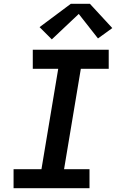

<svg xmlns="http://www.w3.org/2000/svg" viewBox="-20 -999 640 1019"><path d="M52 0V-101H200L289 -634H154V-735H557V-634H409L320 -101H455V0ZM255 -790 190 -855 356 -979H457L576 -850L500 -795L398 -925Z"/></svg>

Font: Iosevka SS04 Extended
Style: Bold Italic
Weight: 700
Width: 7
Italic angle: -9°
Monospace: yes
Designer: Belleve Invis
Foundry: Belleve Invis
Version: Version 19.0.0; ttfautohint (v1.8.4)